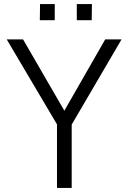

<svg xmlns="http://www.w3.org/2000/svg" viewBox="-20 -920 638 940"><path d="M495 -727 295 -378 93 -727H13L259 -311V0H331V-310L575 -727ZM248 -821V-900H176L175 -821ZM429 -821 430 -900H356V-821Z"/></svg>

Font: Cheyenne Sans Light
Style: Regular
Weight: 300
Designer: The Public Sans project authors (U.S. Web Design System), Libre Franklin designed by Pablo Impallari and Rodrigo Fuenzal
Foundry: The Cheyenne Sans Project Authors
Version: Version 2.007